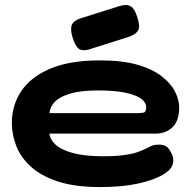

<svg xmlns="http://www.w3.org/2000/svg" viewBox="-20 -740 774 779"><path d="M387 19Q283 19 214 -4Q145 -27 104 -65Q63 -103 45.5 -149Q28 -195 28 -241Q28 -313 66.5 -370.5Q105 -428 184 -461.5Q263 -495 385 -495Q476 -495 537 -477.5Q598 -460 635.5 -431Q673 -402 690 -368.5Q707 -335 707 -304Q707 -250 680 -224Q653 -198 612 -198H181Q182 -175 205 -153.5Q228 -132 276 -119Q324 -106 397 -106Q448 -106 481.5 -110.5Q515 -115 535.5 -122Q556 -129 569.5 -136Q583 -143 594.5 -148Q606 -153 622 -153Q637 -154 650 -148.5Q663 -143 673 -123Q681 -109 682.5 -99Q684 -89 682 -79Q679 -54 641.5 -31.5Q604 -9 539 5Q474 19 387 19ZM181 -281H537Q552 -281 562.5 -283Q573 -285 573 -305Q573 -325 552 -340Q531 -355 488 -364Q445 -373 379 -373Q310 -373 267.5 -361Q225 -349 204 -328.5Q183 -308 181 -281ZM340 -539Q314 -532 300 -542Q286 -552 275 -586Q264 -621 271.5 -639Q279 -657 308 -666L467 -716Q495 -724 511 -714Q527 -704 537 -670Q549 -636 541.5 -619Q534 -602 504 -591Z"/></svg>

Font: Fredoka Expanded SemiBold
Style: Regular
Weight: 600
Width: 7
Designer: Ben Nathan
Foundry: Milena B. Brandão, Ben Nathan
Version: Version 2.001